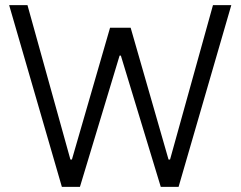

<svg xmlns="http://www.w3.org/2000/svg" viewBox="-20 -727 936 747"><path d="M15.6 -707H86.9L253.9 -106.4H259.8L408.2 -619.1H488.3L635.7 -106.4H641.6L808.6 -707H879.9L674.8 0H605.5L450.2 -510.7H445.3L291 0H220.7Z"/></svg>

Font: Pretendard GOV Light
Style: Regular
Weight: 300
Designer: Base glyphs from Inter by Rasmus Andersson; Hangeul glyphs from Noto Sans CJK(Source Han Sans) by Jang Soo-young and Kan
Foundry: Kil Hyung-jin
Version: Version 1.309